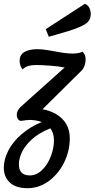

<svg xmlns="http://www.w3.org/2000/svg" viewBox="-47 -787 496 1007"><path d="M385 -421 176 -214Q242 -202 280.5 -162.5Q319 -123 319 -61Q319 4 289.5 64.5Q260 125 209 162.5Q158 200 98 200Q36 200 4.5 170.5Q-27 141 -27 93Q-27 49 -3.5 3Q20 -43 65.5 -82.5Q111 -122 172 -147Q142 -158 107 -158Q99 -158 62 -153Q53 -154 47 -163Q41 -172 41 -185Q41 -207 62 -227L292 -433Q264 -439 217.5 -442.5Q171 -446 144 -446Q120 -446 103 -441.5Q86 -437 71 -423Q56 -444 56 -468Q56 -500 81.5 -514.5Q107 -529 148 -529Q174 -529 203 -524Q232 -519 238 -518Q300 -506 332 -506Q367 -506 386 -516Q402 -500 402 -476Q402 -444 385 -421ZM236 -51Q236 -89 217 -114Q157 -90 120 -56Q83 -22 67.5 12Q52 46 52 74Q52 133 109 133Q145 133 174 104.5Q203 76 219.5 33Q236 -10 236 -51ZM429 -714Q429 -679 400.5 -661Q372 -643 318 -626L209 -594L193 -634L398 -767Q414 -761 421.5 -746Q429 -731 429 -714Z"/></svg>

Font: Sansita Light Italic
Style: Regular
Weight: 300
Italic angle: -11°
Designer: Pablo Cosgaya
Foundry: Omnibus-Type
Version: Version 1.006